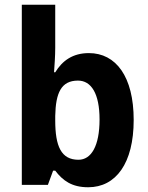

<svg xmlns="http://www.w3.org/2000/svg" viewBox="-20 -780 625 810"><path d="M213 -578V-760H72V0H182L204 -60H213C245 -18 283 10 352 10C469 10 544 -91 544 -274C544 -457 469 -556 355 -556C287 -556 243 -524 213 -475H208C210 -503 213 -545 213 -578ZM309 -440C365 -440 400 -385 400 -276C400 -164 365 -106 311 -106C238 -106 213 -163 213 -272V-291C215 -388 238 -440 309 -440Z"/></svg>

Font: Noto Sans Sinhala UI SemiCondensed
Style: Bold
Weight: 700
Width: 4
Designer: Jelle Bosma - Monotype Design Team
Foundry: Monotype Imaging Inc.
Version: Version 2.006